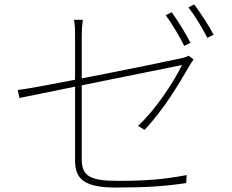

<svg xmlns="http://www.w3.org/2000/svg" viewBox="-20 -829 1040 862"><path d="M751 -774 724 -761C751 -724 788 -663 807 -623L835 -637C813 -681 776 -739 751 -774ZM852 -809 826 -796C855 -759 888 -704 911 -659L939 -673C919 -712 879 -773 852 -809ZM849 -562 827 -579C821 -575 807 -570 792 -567C756 -559 539 -514 347 -477V-671C347 -695 348 -712 352 -740H312C317 -712 317 -697 317 -671V-471C204 -449 103 -430 60 -425L67 -389L317 -440V-108C317 -30 353 13 498 13C640 13 720 7 816 -7L818 -43C718 -24 637 -17 510 -17C381 -17 347 -40 347 -115V-446L797 -537C765 -470 684 -342 600 -264L629 -246C718 -340 784 -454 832 -536C837 -544 843 -555 849 -562Z"/></svg>

Font: Noto Sans CJK HK Thin
Style: Regular
Weight: 100
Designer: Ryoko NISHIZUKA 西塚涼子 (kana, bopomofo & ideographs); Paul D. Hunt (Latin, Greek & Cyrillic); Sandoll Communications 산돌커뮤니
Foundry: Adobe
Version: Version 2.004;hotconv 1.0.118;makeotfexe 2.5.65603